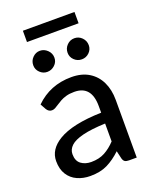

<svg xmlns="http://www.w3.org/2000/svg" viewBox="-155 -921 809 1014"><g transform="rotate(-20 250.0 -413.5)"><path d="M174.5 8Q134.5 8 101.8 -6.8Q69 -21.5 49.8 -51.8Q30.5 -82 30.5 -127.5Q30.5 -193 99.5 -235Q177.5 -282.5 341.5 -287V-324Q341.5 -439 245 -439Q218.5 -439 199.2 -433.5Q180 -428 165.8 -420Q151.5 -412 140.5 -404.5Q129.5 -397 120.5 -392.2Q111.5 -387.5 102 -387.5Q84 -387.5 73 -405.5L55.5 -437Q137 -517.5 257 -517.5Q315 -517.5 355 -493Q395 -468.5 416 -425Q437 -381.5 437 -324V0H393.5Q379 0 371.2 -4.8Q363.5 -9.5 359.5 -22.5L349 -67.5Q311 -31.5 271.2 -11.8Q231.5 8 174.5 8ZM204 -60Q248.5 -60 280.8 -77.5Q313 -95 341.5 -125.5V-226Q262.5 -223 214.5 -211Q166.5 -199 145.2 -179Q124 -159 124 -132.5Q124 -94.5 147.2 -77.2Q170.5 -60 204 -60ZM391 -771.5H101V-835H391ZM342.5 -586.5Q318 -586.5 300.5 -603.5Q283 -620.5 283 -644.5Q283 -669.5 300.5 -687.2Q318 -705 342.5 -705Q367 -705 384.5 -687.2Q402 -669.5 402 -644.5Q402 -620.5 384.5 -603.5Q367 -586.5 342.5 -586.5ZM148.5 -586.5Q125 -586.5 107.5 -603.5Q90 -620.5 90 -644.5Q90 -669.5 107.5 -687.2Q125 -705 148.5 -705Q172.5 -705 190.8 -687.2Q209 -669.5 209 -644.5Q209 -620.5 190.8 -603.5Q172.5 -586.5 148.5 -586.5Z"/></g></svg>

Font: Verano Sans Medium
Style: Regular
Weight: 500
Designer: Lukasz Dziedzic with Adam Twardoch and Botio Nikoltchev
Foundry: tyPoland Lukasz Dziedzic
Version: Version 3.001;December 28, 2019;FontCreator 12.0.0.2547 64-b